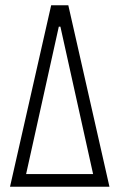

<svg xmlns="http://www.w3.org/2000/svg" viewBox="-20 -708 453 728"><path d="M18 0 174 -688H239L395 0ZM79 -48H333L209 -607H203Z"/></svg>

Font: Saira ExtraCondensed Light
Style: Regular
Weight: 300
Width: 2
Designer: Hector Gatti with collaboration of the Omnibus-Type team
Foundry: Omnibus-Type
Version: Version 1.101